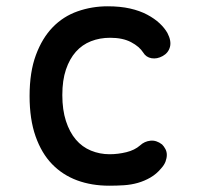

<svg xmlns="http://www.w3.org/2000/svg" viewBox="-20 -580 640 610"><path d="M74 -275Q74 -351 94 -405Q114 -459 147.5 -493.5Q181 -528 226.5 -544Q272 -560 322 -560Q362 -560 393 -553Q424 -546 447.5 -533.5Q471 -521 487 -506Q503 -491 512 -475Q525 -450 520 -431Q515 -412 497 -402Q479 -392 461.5 -395Q444 -398 435 -413Q423 -432 396.5 -446Q370 -460 330 -460Q297 -460 269 -449Q241 -438 221 -415.5Q201 -393 189.5 -359Q178 -325 178 -278Q178 -231 189.5 -195.5Q201 -160 221 -136.5Q241 -113 269 -101.5Q297 -90 328 -90Q355 -90 381.5 -96.5Q408 -103 425 -118Q439 -131 458 -133Q477 -135 495 -121Q501 -115 505.5 -106.5Q510 -98 510 -88Q510 -78 506 -67Q502 -56 492 -45Q477 -27 458 -16Q439 -5 418 1Q397 7 374 8.5Q351 10 327 10Q271 10 225 -7Q179 -24 145.5 -58.5Q112 -93 93 -147Q74 -201 74 -275Z"/></svg>

Font: Maple Mono Medium
Style: Regular
Weight: 500
Monospace: yes
Designer: subframe7536
Version: Version 7.000